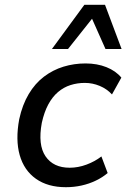

<svg xmlns="http://www.w3.org/2000/svg" viewBox="-20 -770 526 799"><path d="M254 9Q179 9 129.5 -26Q80 -61 62 -124.5Q44 -188 60 -274Q73 -334 99.5 -378.5Q126 -423 163 -451Q200 -479 244 -492.5Q288 -506 336 -506Q384 -506 423 -490.5Q462 -475 485 -447L446 -377Q425 -400 395 -412.5Q365 -425 333 -425Q302 -425 273.5 -416Q245 -407 221.5 -387Q198 -367 181 -335.5Q164 -304 154 -259Q137 -167 169.5 -119.5Q202 -72 270 -72Q305 -72 340 -85Q375 -98 402 -119L428 -50Q407 -32 379 -18.5Q351 -5 319.5 2Q288 9 254 9ZM196 -566 331 -750H417L486 -566H419L363 -692L263 -566Z"/></svg>

Font: Nunito Sans 7pt SemiCondensed Medium
Style: Italic
Weight: 500
Width: 4
Italic angle: -9°
Designer: Vernon Adams
Foundry: Vernon Adams
Version: Version 3.101;gftools[0.9.27]